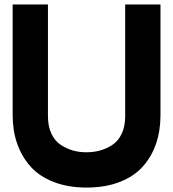

<svg xmlns="http://www.w3.org/2000/svg" viewBox="-20 -830 781 865"><path d="M544 -810H703V-311Q703 -242 683.5 -184Q664 -126 624.5 -81Q585 -36 520 -10.5Q455 15 370 15Q286 15 221 -10.5Q156 -36 116.5 -81Q77 -126 57 -184Q37 -242 37 -311V-810H196V-313V-307Q196 -261 211.5 -228Q227 -195 253.5 -177.5Q280 -160 308.5 -152Q337 -144 369.5 -144Q402 -144 431 -152Q460 -160 486.5 -177.5Q513 -195 528.5 -228Q544 -261 544 -307V-313Z"/></svg>

Font: Neutral Face
Style: Bold
Weight: 700
Designer: Vadym Aksieiev
Version: Version 1.039;Fontself Maker 3.5.7